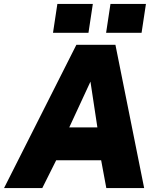

<svg xmlns="http://www.w3.org/2000/svg" viewBox="-42 -949 798 969"><path d="M-21.5 0 343.5 -723H540.5L685.5 0H494.5L468.5 -140H241.5L171.5 0ZM307.5 -306H449.5L414.5 -537ZM493.5 -783.5 515.5 -929H694.5L672.5 -783.5ZM225.5 -783.5 247.5 -929H426.5L404.5 -783.5Z"/></svg>

Font: Public Sans Black
Style: Italic
Weight: 900
Italic angle: -8°
Designer: The Public Sans project authors (U.S. Web Design System). Libre Franklin designed by Pablo Impallari and Rodrigo Fuenzal
Version: Version 1.007; ttfautohint (v1.8.1) -l 8 -r 50 -G 200 -x 14 